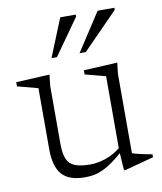

<svg xmlns="http://www.w3.org/2000/svg" viewBox="-79 -744 692 819"><g transform="rotate(-10 267.0 -335.0)"><path d="M144.5 -149Q144.5 -107 154.5 -83.2Q164.5 -59.5 189 -49.8Q213.5 -40 256 -40Q286.5 -40 322.2 -51.8Q358 -63.5 391.5 -91.5L403 -79.5Q372 -51.5 347.8 -34Q323.5 -16.5 303.2 -7Q283 2.5 264 6.2Q245 10 224 10Q154.5 10 124 -25Q93.5 -60 93.5 -134V-399L4.5 -422.5V-440.5L150 -448L144.5 -400ZM392 9 386.5 -75.5V-399L297.5 -422.5V-440.5L443.5 -448L438 -400V-56.5Q442.5 -54.5 453.2 -51.8Q464 -49 477.5 -46Q491 -43 503.2 -40.5Q515.5 -38 523.5 -37V-24L400 9ZM292 -515.5 399.5 -680.5H472V-671.5L319 -515.5ZM170.5 -515.5 237.5 -680.5H304.5V-671.5L194 -515.5Z"/></g></svg>

Font: Newsreader 16pt Light
Style: Regular
Weight: 300
Designer: Hugues Gentile
Foundry: Production Type
Version: Version 1.003